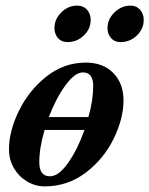

<svg xmlns="http://www.w3.org/2000/svg" viewBox="-20 -650 532 684"><path d="M420 -292Q420 -228 385 -156Q350 -84 285.5 -35Q221 14 139 14Q106 14 76.5 -3.5Q47 -21 29.5 -51Q12 -81 12 -118Q12 -183 47.5 -255.5Q83 -328 145.5 -377.5Q208 -427 286 -427Q347 -427 383.5 -390Q420 -353 420 -292ZM154 -233H295Q312 -293 312 -344Q312 -392 275 -392Q247 -392 213.5 -346.5Q180 -301 154 -233ZM281 -187H139Q120 -124 120 -72Q120 -22 158 -22Q189 -22 222.5 -69.5Q256 -117 281 -187ZM174 -550Q174 -582 198.5 -606Q223 -630 255 -630Q277 -630 290 -615.5Q303 -601 303 -579Q303 -547 278.5 -523.5Q254 -500 220 -500Q199 -500 186.5 -514.5Q174 -529 174 -550ZM363 -550Q363 -582 388 -606Q413 -630 445 -630Q466 -630 479 -615.5Q492 -601 492 -579Q492 -547 467.5 -523.5Q443 -500 409 -500Q388 -500 375.5 -514.5Q363 -529 363 -550Z"/></svg>

Font: EB Garamond SemiBold
Style: Italic
Weight: 600
Italic angle: -17.2°
Designer: Georg Duffner and Octavio Pardo
Foundry: Georg Duffner
Version: Version 1.000